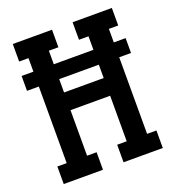

<svg xmlns="http://www.w3.org/2000/svg" viewBox="-133 -841 866 947"><g transform="rotate(-20 300.0 -367.5)"><path d="M40 0V-92H89V-494H27V-572H89V-643H40V-735H246V-643H196V-572H404V-643H354V-735H560V-643H511V-572H573V-494H511V-92H560V0H354V-92H404V-331H196V-92H246V0ZM196 -424H404V-494H196Z"/></g></svg>

Font: Iosevka Curly Slab SmBdEx
Style: Regular
Weight: 600
Width: 7
Monospace: yes
Designer: Belleve Invis
Foundry: Belleve Invis
Version: Version 11.1.0; ttfautohint (v1.8.3)